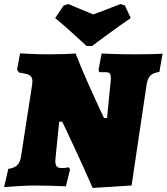

<svg xmlns="http://www.w3.org/2000/svg" viewBox="-32 -915 822 947"><path d="M514 -516 515 -530Q515 -547 509 -553Q503 -559 488 -559H458L454 -570L469 -651Q487 -650 535.5 -648.5Q584 -647 633 -647Q678 -647 717 -648Q756 -649 770 -650L754 -560Q723 -556 709.5 -542Q696 -528 691 -497L617 0L425 12Q374 -104 330.5 -197Q287 -290 275 -315H260L242 -137Q241 -131 241 -120Q241 -101 248.5 -93.5Q256 -86 274 -86Q284 -86 293.5 -87.5Q303 -89 306 -90L314 -81L293 4Q275 3 229 1.5Q183 0 142 0Q99 0 50.5 3.5Q2 7 -12 8L9 -82Q38 -86 53 -100.5Q68 -115 72 -145L126 -494Q128 -508 128 -513Q128 -535 114.5 -543.5Q101 -552 62 -557L52 -571L67 -652Q80 -651 123.5 -649Q167 -647 213 -647Q247 -647 288 -648.5Q329 -650 341 -651Q369 -579 402 -505Q435 -431 455 -388Q475 -345 481 -333H496ZM422 -688H395Q381 -701 333.5 -744.5Q286 -788 240 -826L282 -888L306 -895Q325 -886 408 -852L428 -844Q478 -862 562 -895L584 -888L613 -826Q557 -788 498 -744.5Q439 -701 422 -688Z"/></svg>

Font: Alegreya Black
Style: Italic
Weight: 900
Italic angle: -7°
Designer: Juan Pablo del Peral
Foundry: Huerta Tipografica
Version: Version 2.007; ttfautohint (v1.6)